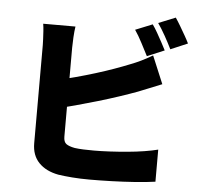

<svg xmlns="http://www.w3.org/2000/svg" viewBox="-60 -936 1120 1055"><g transform="rotate(5 500.0 -409.0)"><path d="M744 -825Q757 -807 771.5 -781.5Q786 -756 799.5 -731Q813 -706 822 -688L727 -648Q711 -679 690.5 -718.5Q670 -758 650 -787ZM867 -873Q880 -854 895 -828.5Q910 -803 924 -778.5Q938 -754 946 -737L852 -697Q837 -728 815 -767.5Q793 -807 773 -835ZM322 -776Q318 -751 316 -716Q314 -681 314 -659Q314 -643 314 -606Q314 -569 314 -520Q314 -471 314 -417.5Q314 -364 314 -314.5Q314 -265 314 -226Q314 -187 314 -168Q314 -139 329 -128Q344 -117 376 -111Q398 -108 424.5 -107Q451 -106 482 -106Q521 -106 569 -108.5Q617 -111 666.5 -115.5Q716 -120 759.5 -127Q803 -134 834 -142V35Q785 42 721.5 46.5Q658 51 593 53Q528 55 472 55Q421 55 376.5 51.5Q332 48 299 43Q230 30 191 -10.5Q152 -51 152 -118Q152 -149 152 -196Q152 -243 152 -298.5Q152 -354 152 -410.5Q152 -467 152 -517Q152 -567 152 -604.5Q152 -642 152 -659Q152 -670 151 -691.5Q150 -713 148.5 -736Q147 -759 144 -776ZM243 -474Q293 -485 347 -499.5Q401 -514 454.5 -530.5Q508 -547 555.5 -564Q603 -581 640 -596Q669 -607 698 -621Q727 -635 761 -655L825 -502Q792 -489 757 -474.5Q722 -460 696 -450Q653 -434 597.5 -415.5Q542 -397 481 -379Q420 -361 359 -344.5Q298 -328 244 -316Z"/></g></svg>

Font: Noto Sans JP Thin Black
Style: Regular
Weight: 900
Version: Version 2.004-H2;hotconv 1.0.118;makeotfexe 2.5.65603